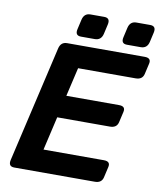

<svg xmlns="http://www.w3.org/2000/svg" viewBox="-94 -946 853 1021"><g transform="rotate(10 332.5 -436.0)"><path d="M282.2 -747.1Q248 -747.1 256.8 -783.7L268.6 -835.4Q276.9 -872.1 311 -872.1H385.3Q419.4 -872.1 411.1 -835.4L399.4 -783.7Q391.1 -747.1 356.4 -747.1ZM530.3 -747.1Q496.1 -747.1 504.9 -783.7L516.6 -835.4Q524.9 -872.1 559.1 -872.1H633.3Q667.5 -872.1 659.2 -835.4L647.5 -783.7Q639.2 -747.1 604.5 -747.1ZM53.7 0Q19.5 0 27.8 -36.6L172.9 -663.6Q181.2 -700.2 215.3 -700.2H634.3Q670.9 -700.2 663.6 -668.5L650.4 -610.8Q643.1 -579.1 606.4 -579.1H295.9L259.8 -423.8H544.4Q581.1 -423.8 573.7 -392.1L560.5 -334.5Q553.2 -302.7 516.6 -302.7H231.9L189.9 -121.1H516.1Q552.7 -121.1 545.4 -89.4L532.2 -31.7Q524.9 0 488.3 0Z"/></g></svg>

Font: Istok
Style: Bold Italic
Weight: 700
Italic angle: -13°
Designer: Andrey V. Panov
Foundry: Andrey V. Panov
Version: Version 1.0.3